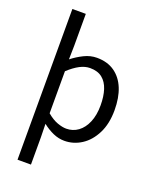

<svg xmlns="http://www.w3.org/2000/svg" viewBox="-182 -897 984 1227"><g transform="rotate(20 310.0 -283.5)"><path d="M92.1 229V-796H183.5V-579.9L181.6 -485.9Q217.9 -514.6 260.3 -535.7Q302.7 -556.8 347 -556.8Q419 -556.8 468 -522.3Q516.9 -487.8 541.9 -426.1Q566.8 -364.3 566.8 -280Q566.8 -187.5 533.5 -121.5Q500.3 -55.6 446.7 -21.1Q393.1 13.4 330.9 13.4Q292.3 13.4 255.2 -2.7Q218.1 -18.9 181.6 -47.5L183.5 45.2V229ZM316.3 -63.7Q361 -63.7 396.3 -89.4Q431.6 -115.2 451.9 -163.6Q472.3 -212 472.3 -278.8Q472.3 -339.2 457.7 -384.5Q443.1 -429.8 411.8 -454.9Q380.5 -480.1 328.4 -480.1Q294.3 -480.1 258.6 -461.3Q223 -442.4 183.5 -405.9V-119.9Q220.4 -88.7 255 -76.2Q289.6 -63.7 316.3 -63.7Z"/></g></svg>

Font: Noto Sans SC Thin
Style: Regular
Weight: 100
Designer: Ryoko NISHIZUKA 西塚涼子 (kana, bopomofo & ideographs); Paul D. Hunt (Latin, Greek & Cyrillic); Sandoll Communications 산돌커뮤니
Foundry: Adobe
Version: Version 2.004-H2;hotconv 1.0.118;makeotfexe 2.5.65603